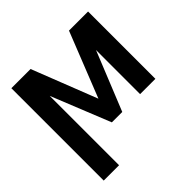

<svg xmlns="http://www.w3.org/2000/svg" viewBox="-186 -722 1101 1101"><g transform="rotate(-45 364.0 -171.5)"><path d="M363.3 -150.4 520 -545.9H627L406.2 0H321.8L102.1 -545.9H208.5ZM177.2 -545.9V203.1H52.7V-545.9ZM550.8 0V-545.9H674.8V0Z"/></g></svg>

Font: Inter Cardless Tabular Medium
Style: Regular
Weight: 500
Designer: Rasmus Andersson
Foundry: rsms
Version: Version 4.000;git-4fc901f